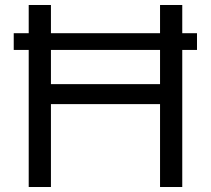

<svg xmlns="http://www.w3.org/2000/svg" viewBox="-20 -749 844 769"><path d="M95 0V-729H184V0ZM621 0V-729H710V0ZM169 -332V-412H637V-332ZM35 -549V-616H769V-549Z"/></svg>

Font: Hubot Sans
Style: Regular
Weight: 400
Designer: Deni Anggara
Foundry: GitHub, Inc., Subsidiary of Microsoft Corporation
Version: Version 2.000